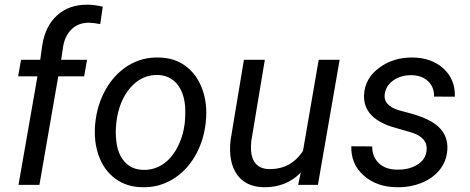

<svg xmlns="http://www.w3.org/2000/svg" viewBox="-20 -781 1984 811"><path d="M58.1 0 138.2 -458.5H56.6L68.8 -528.3H149.9L158.7 -590.8Q171.4 -670.4 220.2 -715.3Q271.5 -762.2 351.1 -761.2Q376 -761.2 414.1 -752.9L403.3 -679.2Q379.9 -684.1 356 -685.1Q310.1 -685.1 281.5 -656.5Q252.9 -627.9 246.1 -580.6L238.3 -528.3H347.7L335.4 -458.5H226.1L146.5 0Z M650.4 -538.1Q716.8 -537.1 764.2 -502Q811.5 -466.8 834.2 -405Q856.9 -343.3 849.6 -270L848.6 -259.3Q839.4 -182.1 802.7 -119.9Q766.1 -57.6 708 -22.9Q649.9 11.7 580.6 9.8Q514.6 8.8 467 -26.4Q419.4 -61.5 397.5 -122.1Q375.5 -182.6 381.8 -255.4Q389.2 -337.4 426.3 -402.8Q463.4 -468.3 521.7 -504.2Q580.1 -540 650.4 -538.1ZM470.7 -254.9Q467.3 -224.1 470.7 -190.9Q475.6 -133.3 505.1 -99.1Q534.7 -64.9 584 -63.5Q627.9 -62 665 -85.2Q702.1 -108.4 727.5 -155.3Q752.9 -202.1 760.3 -259.3Q764.2 -304.2 761.7 -335Q755.9 -394 726.1 -428.2Q696.3 -462.4 647 -464.4Q578.6 -465.8 530.8 -410.6Q482.9 -355.5 471.7 -266.1Z M1250.5 -52.2Q1188.5 11.7 1092.8 9.8Q1017.1 7.8 980.7 -44.4Q944.3 -96.7 953.6 -187L1010.3 -528.3H1098.6L1041.5 -185.5Q1039.1 -164.1 1040.5 -143.6Q1043 -108.4 1061.5 -88.4Q1080.1 -68.4 1113.3 -66.9Q1208 -64 1259.8 -143.6L1326.2 -528.3H1414.6L1322.8 0H1239.3Z M1781.7 -143.1Q1789.1 -197.8 1721.7 -220.2L1629.9 -247.1Q1513.7 -287.1 1517.6 -379.9Q1521 -449.7 1581.3 -494.4Q1641.6 -539.1 1723.1 -538.1Q1803.2 -537.1 1853.3 -491.5Q1903.3 -445.8 1901.4 -372.6L1813.5 -373Q1814.5 -412.6 1788.6 -437.5Q1762.7 -462.4 1719.7 -463.4Q1673.8 -464.4 1640.6 -440.9Q1609.9 -418.9 1605 -383.3Q1598.6 -337.4 1661.1 -316.4L1705.6 -304.2Q1796.4 -280.8 1834.5 -243.2Q1872.6 -205.6 1869.6 -149.9Q1866.7 -100.6 1837.4 -64Q1808.1 -27.3 1759.3 -8.1Q1710.4 11.2 1655.3 9.8Q1571.3 8.8 1516.6 -39.3Q1461.9 -87.4 1463.9 -163.1L1552.2 -162.6Q1552.2 -118.2 1580.6 -91.3Q1608.9 -64.5 1658.2 -64.5Q1706.5 -63.5 1741.7 -84.7Q1776.9 -106 1781.7 -143.1Z"/></svg>

Font: RobotoDraft
Style: Italic
Weight: 400
Italic angle: -12°
Version: Version 2.001101; 2014